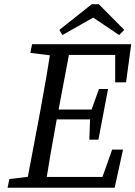

<svg xmlns="http://www.w3.org/2000/svg" viewBox="-20 -876 632 896"><path d="M15.5 0H142.2L152.3 -55.4H146.1L23.6 -40.4L15.5 0ZM100.3 0H190.1C206.1 -103 224.1 -207 243.1 -310L311.1 -669.7H221.3C205.3 -566.7 187.3 -462.7 168.3 -359.7L100.3 0ZM121.6 -629.3 243.1 -614.3H255.2L266.2 -669.7H129.7L121.6 -629.3ZM142.2 0H515.1L554.1 -177.8H503.4L440.4 0L496.1 -50.2H152.2L142.2 0ZM204.1 -318.7H428.8L436.9 -365H213.2L204.1 -318.7ZM256.2 -619.5H550.3L517.6 -669.7L517.5 -491.8H568.3L592.3 -669.7H266.2L256.2 -619.5ZM396.9 -224.2H439.3L484.2 -460.6H441.8L403.9 -354.9L400.9 -334.9L396.9 -224.2ZM441.1 -856.4H408.3L257 -736.5L271.1 -712.4L460.7 -819.8H376.5L535.9 -712.4L560 -736.5L441.1 -856.4Z"/></svg>

Font: Source Serif Variable
Style: Italic
Weight: 389
Italic angle: -12°
Designer: Frank Grießhammer
Foundry: Adobe Systems Incorporated
Version: Version 3.001;hotconv 1.0.111;makeotfexe 2.5.65597